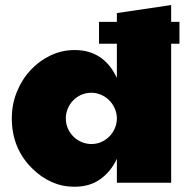

<svg xmlns="http://www.w3.org/2000/svg" viewBox="-20 -710 737 746"><path d="M270 -515.6Q383.3 -515.6 434.1 -407.2V-540H364.7V-625H434.1V-659.2L645 -690.4V-625H677.2V-540H645V0H434.1V-92.8Q410.6 -43 369.6 -13.7Q328.6 15.6 269 15.6Q176.3 15.6 103.5 -57.1Q25.9 -134.8 25.9 -250Q25.9 -305.2 45.7 -353.5Q65.4 -401.9 99.1 -438Q132.8 -474.1 177 -494.9Q221.2 -515.6 270 -515.6ZM434.1 -253.9Q433.1 -273.4 424.8 -291Q416.5 -308.6 403.1 -321.5Q389.6 -334.5 372.1 -342Q354.5 -349.6 335.4 -349.6Q314 -349.6 295.7 -341.6Q277.3 -333.5 264.2 -319.8Q251 -306.2 243.4 -288.1Q235.8 -270 235.8 -250Q235.8 -228.5 243.9 -210.4Q252 -192.4 265.6 -179Q279.3 -165.5 297.4 -158Q315.4 -150.4 335.4 -150.4Q356.4 -150.4 374.5 -158.7Q392.6 -167 405.8 -180.7Q418.9 -194.3 426.5 -212.4Q434.1 -230.5 434.1 -250Z"/></svg>

Font: Paytone One
Style: Regular
Weight: 400
Designer: vernon adams
Foundry: vernon adams
Version: 1.000